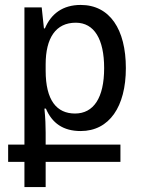

<svg xmlns="http://www.w3.org/2000/svg" viewBox="-20 -522 582 778"><path d="M79 236H165V134H468V64H165V15C165 -12 164 -42 160 -82H166C191 -23 236 9 307 9C423 9 490 -90 490 -246C490 -403 425 -502 307 -502C234 -502 187 -466 162 -407H158L149 -492H79V64H13V134H79ZM284 -62C210 -62 165 -115 165 -236V-261C165 -368 206 -430 287 -430C362 -430 402 -363 402 -246C402 -125 359 -62 284 -62Z"/></svg>

Font: Noto Sans Armenian SemiCondensed
Style: Regular
Weight: 400
Width: 4
Designer: Monotype Design Team
Foundry: Monotype Imaging Inc.
Version: Version 2.008